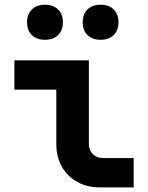

<svg xmlns="http://www.w3.org/2000/svg" viewBox="-20 -811 640 831"><path d="M413.4 0Q356.9 0 314.1 -23.7Q271.3 -47.3 247.5 -90Q223.7 -132.6 223.7 -189V-423H42.3V-550H364.6V-189Q364.6 -160.9 381.5 -144Q398.4 -127 426.1 -127H558.5V0ZM415.3 -638.8Q379.5 -638.8 358.7 -659.2Q337.8 -679.7 337.8 -714.5Q337.8 -749.6 358.7 -770.1Q379.5 -790.6 415.3 -790.6Q451.1 -790.6 472 -770.1Q492.9 -749.6 492.9 -714.5Q492.9 -679.7 472 -659.2Q451.1 -638.8 415.3 -638.8ZM174.7 -638.8Q138.9 -638.8 118 -659.2Q97.1 -679.7 97.1 -714.5Q97.1 -749.6 118 -770.1Q138.9 -790.6 174.7 -790.6Q210.5 -790.6 231.3 -770.1Q252.2 -749.6 252.2 -714.5Q252.2 -679.7 231.3 -659.2Q210.5 -638.8 174.7 -638.8Z"/></svg>

Font: JetBrains Mono
Style: Regular
Weight: 400
Monospace: yes
Designer: Philipp Nurullin, Konstantin Bulenkov
Foundry: JetBrains
Version: Version 2.305